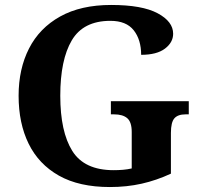

<svg xmlns="http://www.w3.org/2000/svg" viewBox="-20 -744 809 774"><path d="M423 10Q299 10 217.5 -36Q136 -82 95.5 -164.5Q55 -247 55 -358Q55 -466 97 -548.5Q139 -631 222.5 -677.5Q306 -724 428 -724Q553 -724 615.5 -690.5Q678 -657 678 -608Q678 -573 645 -548Q612 -523 549 -523Q549 -584 519 -622Q489 -660 425 -660Q316 -660 269.5 -581.5Q223 -503 223 -358Q223 -213 271.5 -135.5Q320 -58 438 -58Q457 -58 475.5 -59.5Q494 -61 511 -65V-212Q511 -252 493 -267.5Q475 -283 440 -283H427V-336H741V-283H728Q697 -283 683 -267Q669 -251 669 -208V-44Q611 -17 551 -3.5Q491 10 423 10Z"/></svg>

Font: Noto Serif Tibetan
Style: Bold
Weight: 700
Designer: Monotype Design Team
Foundry: Monotype Imaging Inc.
Version: Version 2.103; ttfautohint (v1.8.4.7-5d5b)